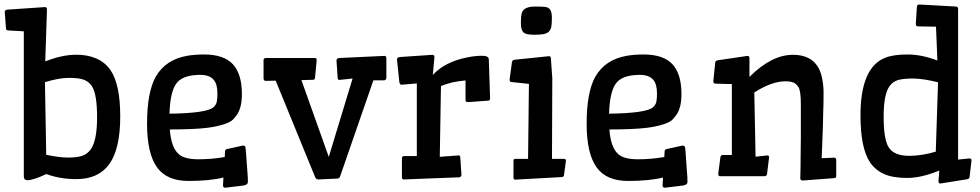

<svg xmlns="http://www.w3.org/2000/svg" viewBox="-20 -811 4460 874"><path d="M185.1 -778.8Q193.8 -778.8 193.8 -767.6L186 -531.7L214.8 -542Q274.4 -562 326.9 -562Q379.4 -562 419.2 -544.4Q459 -526.9 483.4 -491.2Q527.3 -426.8 527.3 -280.3Q527.3 -133.8 478 -64.7Q428.7 4.4 327.1 4.4Q254.4 4.4 190.9 -18.6Q131.3 9.3 104.5 9.3Q88.4 9.3 88.4 -9.3V-668.5L17.1 -672.4Q7.8 -672.9 7.3 -681.6L1.5 -757.3Q3.4 -766.1 12.7 -767.1ZM184.6 -437 190.4 -106.4Q249.5 -93.8 291 -93.8Q332.5 -93.8 355.7 -102.3Q378.9 -110.8 393.6 -131.8Q421.9 -172.4 421.9 -277.3Q421.9 -380.4 399.4 -417Q386.2 -438 363.8 -447.3Q341.3 -456.5 294.7 -456.5Q248 -456.5 184.6 -437Z M997.1 -2.9Q934.6 12.7 838.4 12.7Q740.2 12.7 695.8 -47.9Q649.4 -110.8 649.4 -247.6Q649.4 -391.1 689 -461.9Q733.9 -540 832.5 -557.1Q866.7 -563 908.7 -563Q999 -563 1040 -518.6Q1081.1 -474.1 1081.1 -382.8Q1081.1 -323.2 1060.1 -291Q1053.2 -280.8 1041.5 -267.8Q1029.8 -254.9 998.3 -244.9Q966.8 -234.9 926.3 -229.5Q863.3 -221.7 752.9 -221.7Q759.3 -139.2 793.5 -109.4Q819.3 -85.9 883.3 -85.9Q943.4 -85.9 1002.9 -96.2L1004.4 -121.6Q1004.9 -127.4 1007.1 -129.4Q1009.3 -131.3 1015.1 -132.8L1085.4 -148.4Q1096.2 -148.4 1097.7 -139.2Q1099.1 -130.9 1100.6 -106.7Q1102.1 -82.5 1103.5 -64.9Q1105 -47.4 1106 -31.2L1107.9 -3.9Q1108.4 8.3 1108.4 16.6Q1108.4 31.2 1086.9 33.7L1005.9 43.5Q995.1 43.5 995.1 32.7ZM953.6 -446.8Q934.6 -470.2 891.6 -470.2Q808.6 -470.2 780.8 -428.2Q754.4 -389.2 751.5 -293.5Q921.9 -295.9 951.7 -322.8Q964.4 -334 967 -348.9Q969.7 -363.8 969.7 -384Q969.7 -404.3 966.1 -419.9Q962.4 -435.5 953.6 -446.8Z M1179.7 -537.1Q1179.7 -546.9 1190.9 -546.9H1412.6Q1419.4 -546.9 1420.4 -544.2Q1421.4 -541.5 1421.4 -536.1L1414.1 -458Q1413.1 -451.7 1411.1 -449.7Q1409.2 -447.8 1403.3 -447.8L1352.1 -446.3L1476.6 -96.7L1585 -453.6L1525.4 -447.3Q1517.6 -447.3 1517.1 -455.6L1511.7 -536.1Q1513.2 -545.9 1522.5 -546.9L1731 -556.6Q1738.8 -556.2 1738.8 -544.9V-455.6Q1736.8 -445.3 1728 -445.3H1679.7L1528.3 -8.3Q1525.4 1 1515.1 2L1427.7 5.9Q1418.5 4.9 1414.1 -5.9L1234.9 -443.8L1189.9 -442.9Q1179.7 -442.9 1179.7 -454.6Z M1817.4 5.9Q1809.6 5.9 1809.6 -5.9V-90.3Q1809.6 -100.6 1820.3 -100.6H1877.4V-431.2L1807.6 -425.3Q1799.8 -425.8 1797.9 -437L1787.1 -541Q1788.6 -550.3 1798.8 -551.3L1948.7 -561.5Q1957.5 -561.5 1957.5 -550.3L1950.2 -469.7Q2005.4 -530.8 2112.3 -550.8Q2144.5 -557.1 2174.3 -557.1Q2204.1 -557.1 2205.1 -541.5L2210.9 -362.8Q2210.9 -354 2203.6 -353L2111.8 -346.2Q2106 -346.2 2102.5 -348.1Q2099.1 -350.1 2099.1 -358.4V-444.8Q2035.6 -439.5 1987.3 -419.4L1981.9 -97.2L2066.9 -103.5Q2074.7 -103.5 2075.2 -95.2L2080.6 -14.6Q2079.1 -4.9 2069.8 -3.9Z M2324.2 6.8Q2317.4 6.8 2317.4 -4.9V-78.6Q2317.4 -87.9 2325.2 -87.9H2383.8L2387.7 -429.2L2308.6 -437.5Q2299.8 -438.5 2299.8 -448.2L2310.5 -528.8Q2312.5 -537.6 2322.3 -539.1L2479 -555.2Q2484.4 -555.2 2485.8 -552.5Q2487.3 -549.8 2487.8 -543.9L2494.1 -455.1L2492.7 -87.9H2548.3Q2556.2 -87.9 2556.2 -78.6L2547.4 -14.6Q2546.4 -8.8 2544.2 -7.1Q2542 -5.4 2535.6 -4.9ZM2362.3 -664.1Q2351.1 -675.8 2351.1 -705.6Q2351.1 -735.4 2354.2 -748.3Q2357.4 -761.2 2366.2 -768.6Q2381.3 -781.2 2415.8 -781.2Q2450.2 -781.2 2461.9 -779.5Q2473.6 -777.8 2480.5 -771.5Q2492.2 -761.2 2492.2 -730.5Q2492.2 -699.7 2488.8 -686Q2485.4 -672.4 2476.1 -665Q2466.8 -657.7 2451.2 -655.3Q2435.5 -652.8 2413.8 -652.8Q2392.1 -652.8 2380.6 -655.3Q2369.1 -657.7 2362.3 -664.1Z M2998 -2.9Q2935.5 12.7 2839.4 12.7Q2741.2 12.7 2696.8 -47.9Q2650.4 -110.8 2650.4 -247.6Q2650.4 -391.1 2689.9 -461.9Q2734.9 -540 2833.5 -557.1Q2867.7 -563 2909.7 -563Q3000 -563 3041 -518.6Q3082 -474.1 3082 -382.8Q3082 -323.2 3061 -291Q3054.2 -280.8 3042.5 -267.8Q3030.8 -254.9 2999.3 -244.9Q2967.8 -234.9 2927.2 -229.5Q2864.3 -221.7 2753.9 -221.7Q2760.3 -139.2 2794.4 -109.4Q2820.3 -85.9 2884.3 -85.9Q2944.3 -85.9 3003.9 -96.2L3005.4 -121.6Q3005.9 -127.4 3008.1 -129.4Q3010.3 -131.3 3016.1 -132.8L3086.4 -148.4Q3097.2 -148.4 3098.6 -139.2Q3100.1 -130.9 3101.6 -106.7Q3103 -82.5 3104.5 -64.9Q3106 -47.4 3106.9 -31.2L3108.9 -3.9Q3109.4 8.3 3109.4 16.6Q3109.4 31.2 3087.9 33.7L3006.8 43.5Q2996.1 43.5 2996.1 32.7ZM2954.6 -446.8Q2935.5 -470.2 2892.6 -470.2Q2809.6 -470.2 2781.7 -428.2Q2755.4 -389.2 2752.4 -293.5Q2922.9 -295.9 2952.6 -322.8Q2965.3 -334 2968 -348.9Q2970.7 -363.8 2970.7 -384Q2970.7 -404.3 2967 -419.9Q2963.4 -435.5 2954.6 -446.8Z M3555.2 -440.9Q3493.2 -440.9 3413.6 -390.1L3419.4 -97.7L3472.7 -103.5Q3481 -103.5 3481 -95.2L3471.7 -19.5Q3469.7 -8.8 3460.9 -8.8H3257.3Q3249.5 -8.8 3249.5 -20.5L3259.3 -95.2Q3261.2 -105.5 3270 -105.5H3311.5V-428.2L3236.8 -430.2Q3227.1 -430.2 3227.1 -441.9L3235.8 -526.4Q3236.8 -534.7 3247.6 -536.6L3382.8 -556.6Q3391.6 -556.6 3391.6 -545.4V-460.9Q3492.2 -561.5 3589.4 -561.5Q3700.7 -561.5 3722.2 -455.6Q3729 -420.4 3729 -389.9Q3729 -359.4 3728.5 -338.6Q3728 -317.9 3727.1 -293L3726.1 -242.2Q3725.1 -215.3 3724.1 -188.5L3722.2 -136.7Q3721.2 -111.8 3720.2 -90.8L3776.4 -93.3Q3786.6 -93.3 3786.6 -81.5V-9.8Q3786.6 -3.9 3783.9 -2.2Q3781.2 -0.5 3775.4 0L3633.8 10.7Q3623 10.7 3623 0Q3624.5 -53.2 3624.5 -100.1L3625.5 -181.6Q3625.5 -216.3 3625.5 -246.6V-335.9Q3625.5 -396.5 3615.2 -413.3Q3605 -430.2 3591.3 -435.5Q3577.6 -440.9 3555.2 -440.9Z M4158.7 -690.9Q4148.9 -690.9 4148.9 -702.6L4153.8 -780.8Q4154.8 -790.5 4165 -790.5L4332.5 -781.2Q4341.3 -780.3 4341.3 -770V-84.5L4392.6 -89.8Q4402.3 -89.8 4402.3 -80.6L4393.6 -4.9Q4392.1 3.4 4382.3 4.9L4261.2 24.4Q4252 24.4 4252 13.7L4255.9 -34.7Q4173.8 -1 4109.1 -1Q4044.4 -1 4004.9 -18.6Q3965.3 -36.1 3940.9 -71.3Q3897 -136.2 3897 -286.1Q3897 -502.9 4008.8 -547.9Q4046.4 -563 4110.8 -563Q4175.3 -563 4247.1 -535.6L4240.7 -689.5ZM4250 -436.5Q4180.2 -453.6 4136 -453.6Q4091.8 -453.6 4068.6 -446.8Q4045.4 -439.9 4030.8 -420.9Q4002.4 -384.3 4002.4 -280.8Q4002.4 -177.7 4024.9 -141.1Q4049.3 -101.6 4118.2 -101.6Q4174.8 -101.6 4239.7 -120.6Z"/></svg>

Font: Wellfleet
Style: Regular
Weight: 400
Designer: Riccardo De Franceschi
Foundry: Riccardo De Franceschi
Version: Version 1.002